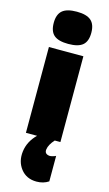

<svg xmlns="http://www.w3.org/2000/svg" viewBox="-146 -782 612 1081"><g transform="rotate(15 159.5 -241.5)"><path d="M260 0H227Q198 32 194 60Q190 88 221 91Q229 91 238 88.5Q247 86 252 84L257 81V230Q227 250 187 250Q128 250 95 207.5Q62 165 69.5 105.5Q77 46 124 0H59V-500H260ZM160 -733Q217 -733 243 -710.5Q269 -688 269 -639Q269 -589 243 -567Q217 -545 159 -545Q102 -545 76 -567Q50 -589 50 -639Q50 -688 76 -710.5Q102 -733 160 -733Z"/></g></svg>

Font: Fivo Sans Black
Style: Regular
Weight: 900
Designer: Alexander Slobzheninov
Foundry: Alexander Slobzheninov
Version: 1.0